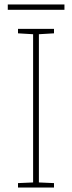

<svg xmlns="http://www.w3.org/2000/svg" viewBox="-20 -844 323 864"><path d="M223 0H61V-20L129 -23V-690L61 -694V-714H223V-694L155 -690V-23L223 -20ZM270 -824V-800H15V-824Z"/></svg>

Font: Noto Sans Khmer Thin
Style: Regular
Weight: 250
Version: Version 2.003